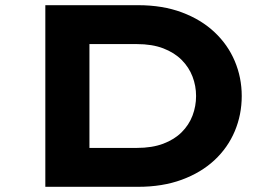

<svg xmlns="http://www.w3.org/2000/svg" viewBox="-20 -720 1059 740"><path d="M154.7 0V-700H512.2Q607.1 -700 681.2 -672.2Q755.4 -644.4 806.7 -596.1Q858.1 -547.9 884.9 -484.4Q911.7 -420.9 911.7 -350Q911.7 -278.1 884.9 -214.4Q858.1 -150.7 806.5 -102.6Q754.8 -54.6 680.6 -27.3Q606.5 0 512.2 0ZM324.7 -116 302.2 -149.9H507.2Q566.1 -149.9 609.1 -166.1Q652.1 -182.3 680.2 -210.4Q708.3 -238.4 722 -274.5Q735.7 -310.6 735.7 -350Q735.7 -388.9 722 -424.8Q708.3 -460.7 680.2 -489Q652.1 -517.2 609.1 -533.7Q566.1 -550.1 507.2 -550.1H299.2L324.7 -582Z"/></svg>

Font: Lexend Tera
Style: Regular
Weight: 400
Designer: Bonnie Shaver-Troup, Thomas Jockin
Foundry: Lexend
Version: Version 1.007